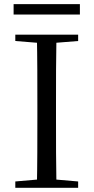

<svg xmlns="http://www.w3.org/2000/svg" viewBox="-20 -893 445 913"><path d="M44.7 -823.8H359.9V-873.3H44.7ZM52.8 0H351.6V-30.1L212.5 -42.1H190.9L52.8 -30.1ZM155.3 0H248.5C246.3 -111.5 246.3 -223.9 246.3 -337V-391.1C246.3 -504.5 246.3 -617.8 248.5 -728H155.3C157.7 -616.6 157.7 -504.3 157.7 -391.1V-336.8C157.7 -223.3 157.7 -110.8 155.3 0ZM52.8 -698 190.9 -686.9H212.5L351.6 -698V-728H52.8Z"/></svg>

Font: Source Han Serif CN VF
Style: Regular
Weight: 250
Designer: Ryoko NISHIZUKA 西塚涼子 (kana & ideographs); Frank Grießhammer (Latin, Greek & Cyrillic); Wenlong ZHANG 张文龙 (bopomofo); San
Foundry: Adobe
Version: Version 2.002;hotconv 1.1.0;makeotfexe 2.6.0